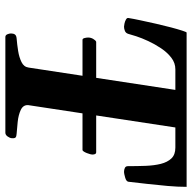

<svg xmlns="http://www.w3.org/2000/svg" viewBox="-20 -714 733 734"><g transform="rotate(90 347.0 -346.5)"><path d="M131.8 -294.9Q127 -294.9 125 -302.5Q123 -310.1 123 -316.4Q123 -326.7 128.2 -335.7Q133.3 -344.7 139.2 -347.2H561Q566.4 -347.2 568.4 -343Q570.3 -338.9 570.3 -333.5Q570.3 -325.7 564.7 -311.5Q559.1 -297.4 553.7 -294.9ZM107.4 -21.5Q107.4 -30.8 111.3 -36.4Q115.2 -42 126 -43Q149.4 -44.9 174.1 -48.8Q198.7 -52.7 217 -61.8Q235.4 -70.8 237.8 -88.9L323.2 -649.9H244.6Q220.2 -649.9 200.2 -634.5Q180.2 -619.1 164.3 -595.5Q148.4 -571.8 136.7 -546.6Q125 -521.5 118.2 -500.5Q111.3 -479.5 108.9 -469.7Q106 -460.4 97.7 -457Q89.4 -453.6 81.5 -453.6Q78.1 -453.6 69.8 -455.3Q61.5 -457 54.4 -460.9Q47.4 -464.8 48.3 -470.2Q51.3 -489.3 57.4 -517.6Q63.5 -545.9 70.3 -576.2Q77.1 -606.4 84.2 -633.1Q91.3 -659.7 96.7 -676.3Q102.1 -692.9 104 -692.9H693.8Q693.8 -659.2 690.4 -620.4Q687 -581.5 682.6 -543Q678.2 -504.4 674.3 -470.2Q672.9 -461.9 657.7 -457.8Q642.6 -453.6 637.2 -453.6Q627.9 -453.6 621.1 -457Q614.3 -460.4 614.7 -469.7Q614.7 -503.9 613.5 -536.1Q612.3 -568.4 606 -594Q599.6 -619.6 585.2 -634.8Q570.8 -649.9 543.9 -649.9H466.8L381.3 -86.9Q380.4 -67.9 399.9 -58.8Q419.4 -49.8 445.8 -47.1Q472.2 -44.4 491.2 -43Q501 -42.5 504.9 -39.1Q508.8 -35.6 507.8 -24.4Q507.3 -17.1 501.2 -8.5Q495.1 0 486.8 0H121.1Q113.8 0 110.6 -7.6Q107.4 -15.1 107.4 -21.5Z"/></g></svg>

Font: Gelasio SemiBold
Style: Italic
Weight: 600
Italic angle: -8.5°
Designer: Eben Sorkin
Foundry: Eben Sorkin
Version: Version 1.008